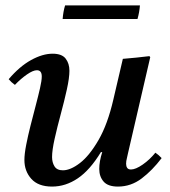

<svg xmlns="http://www.w3.org/2000/svg" viewBox="-20 -676 626 708"><path d="M398 -309 433 -459Q457 -461 482 -463.5Q507 -466 531 -469L534 -465L452 -111Q451 -104 448 -93Q445 -82 445 -72Q445 -63 449 -57Q453 -51 463 -51Q480 -51 506 -69Q532 -87 553 -113Q566 -104 576 -93Q542 -48 502.5 -18Q463 12 415 12Q378 12 362 -6.5Q346 -25 346 -53Q346 -81 357 -115H352Q312 -49 267 -18.5Q222 12 172 12Q121 12 95.5 -16.5Q70 -45 70 -86Q70 -108 76.5 -141.5Q83 -175 92.5 -212.5Q102 -250 111.5 -286Q121 -322 127.5 -350.5Q134 -379 134 -394Q134 -417 116 -417Q102 -417 79.5 -401.5Q57 -386 35 -363Q28 -368 22.5 -373Q17 -378 12 -384Q52 -431 94.5 -454.5Q137 -478 174 -478Q208 -478 222 -460Q236 -442 236 -415Q236 -389 226.5 -346Q217 -303 204 -255Q191 -207 181.5 -164.5Q172 -122 172 -97Q172 -77 181 -62.5Q190 -48 212 -48Q240 -48 275 -75Q310 -102 343.5 -160Q377 -218 398 -309ZM220 -656H496Q494 -630 487 -606H211Q213 -633 220 -656Z"/></svg>

Font: Tiro Kannada
Style: Italic
Weight: 400
Italic angle: -11°
Designer: Kannada: John Hudson & Fiona Ross, assisted by Kaja Sojewska. Latin: John Hudson with Paul Hanslow, assisted by Kaja Soj
Foundry: Tiro Typeworks Ltd.
Version: Version 1.52